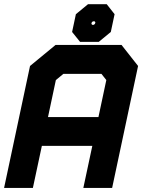

<svg xmlns="http://www.w3.org/2000/svg" viewBox="-37 -920 701 940"><path d="M-17 0 110 -597 235 -700H558L639 -597L512 0H371L415 -206H168L124 0ZM68.5 -71H68L111.5 -274.5H502.5L459 -71H458.5L564 -567.5L515 -629.5H250L174 -567.5ZM198 -347H445L483.5 -528L459.5 -558.5H273.5L236.5 -528ZM111.5 -274 173.5 -567.5 250 -630H515L564.5 -567.5L502.5 -274ZM355 -715 316 -763.5 334.5 -850.5 394 -899.5H485.5L524 -850.5L505.5 -763.5L446.5 -715ZM383 -757.5H437L468.5 -783L479 -833L458.5 -859H404.5L373 -833L362.5 -783ZM383 -757.5 362.5 -783 373 -833 404.5 -859H458.5L479 -833L468.5 -783L437 -757.5ZM414 -798.5H422.5L428 -803.5L430 -811L426.5 -815.5H418L412.5 -811L410.5 -803.5Z"/></svg>

Font: Tourney Thin Black
Style: Italic
Weight: 900
Italic angle: -12°
Version: Version 1.015